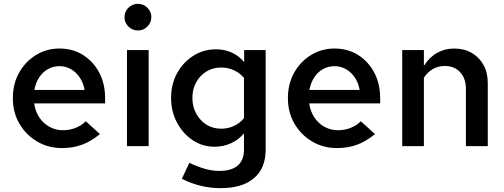

<svg xmlns="http://www.w3.org/2000/svg" viewBox="-20 -762 2629 1001"><path d="M303 10Q231 10 173 -24.5Q115 -59 81 -117.5Q47 -176 47 -250Q47 -324 79 -382Q111 -440 166.5 -474.5Q222 -509 290 -509Q360 -509 413.5 -475Q467 -441 497.5 -383Q528 -325 528 -250V-223H158Q164 -182 184.5 -150.5Q205 -119 237.5 -101Q270 -83 308 -83Q343 -83 374.5 -95.5Q406 -108 427 -130L501 -63Q455 -25 407.5 -7.5Q360 10 303 10ZM159 -293H421Q415 -329 396.5 -357Q378 -385 350.5 -401Q323 -417 290 -417Q257 -417 229.5 -401.5Q202 -386 184 -358Q166 -330 159 -293Z M642 0V-501H755V0ZM699 -603Q670 -603 649.5 -623.5Q629 -644 629 -672Q629 -701 649.5 -721.5Q670 -742 699 -742Q728 -742 748.5 -721.5Q769 -701 769 -673Q769 -644 748.5 -623.5Q728 -603 699 -603Z M1129 219Q1076 219 1024 206Q972 193 928 170L967 87Q1012 108 1049.5 118.5Q1087 129 1124 129Q1187 129 1219.5 101Q1252 73 1252 18V-67Q1225 -34 1185 -15.5Q1145 3 1098 3Q1035 3 984 -31.5Q933 -66 902.5 -123.5Q872 -181 872 -252Q872 -323 903 -380Q934 -437 987.5 -471Q1041 -505 1106 -505Q1150 -505 1188 -488Q1226 -471 1253 -438V-501H1365V18Q1365 115 1304 167Q1243 219 1129 219ZM1133 -91Q1169 -91 1200 -105.5Q1231 -120 1252 -146V-356Q1230 -382 1199 -396Q1168 -410 1133 -410Q1090 -410 1056.5 -389.5Q1023 -369 1003 -333.5Q983 -298 983 -251Q983 -206 1003 -169.5Q1023 -133 1056.5 -112Q1090 -91 1133 -91Z M1737 10Q1665 10 1607 -24.5Q1549 -59 1515 -117.5Q1481 -176 1481 -250Q1481 -324 1513 -382Q1545 -440 1600.5 -474.5Q1656 -509 1724 -509Q1794 -509 1847.5 -475Q1901 -441 1931.5 -383Q1962 -325 1962 -250V-223H1592Q1598 -182 1618.5 -150.5Q1639 -119 1671.5 -101Q1704 -83 1742 -83Q1777 -83 1808.5 -95.5Q1840 -108 1861 -130L1935 -63Q1889 -25 1841.5 -7.5Q1794 10 1737 10ZM1593 -293H1855Q1849 -329 1830.5 -357Q1812 -385 1784.5 -401Q1757 -417 1724 -417Q1691 -417 1663.5 -401.5Q1636 -386 1618 -358Q1600 -330 1593 -293Z M2077 0V-501H2190V-419Q2219 -464 2259 -486.5Q2299 -509 2348 -509Q2400 -509 2439 -486.5Q2478 -464 2500.5 -424Q2523 -384 2523 -330V0H2409V-298Q2409 -353 2379 -385.5Q2349 -418 2299 -418Q2265 -418 2237.5 -402.5Q2210 -387 2190 -357V0Z"/></svg>

Font: Red Hat Text Medium
Style: Regular
Weight: 500
Designer: Pentagram, MCKL
Foundry: Pentagram, MCKL
Version: Version 1.023